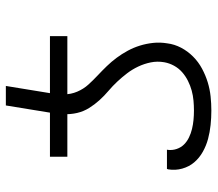

<svg xmlns="http://www.w3.org/2000/svg" viewBox="-62 -654 725 640"><g transform="rotate(-90 300.0 -334.5)"><path d="M499 -472H97V-530H244L268 -677H333L309 -530H499ZM251 8Q227 8 203 5.5Q179 3 156.5 -3Q134 -9 113.5 -20.5Q93 -32 78.5 -49Q64 -66 57.5 -89Q51 -112 55 -136Q56 -137 56 -138Q56 -139 56 -140H121Q121 -140 120.5 -139Q120 -138 120 -138Q118 -122 123 -107.5Q128 -93 138 -83Q148 -73 161.5 -66.5Q175 -60 189.5 -56.5Q204 -53 219.5 -51.5Q235 -50 251 -50Q267 -50 284 -51.5Q301 -53 317.5 -57.5Q334 -62 350 -70Q366 -78 379 -89.5Q392 -101 400.5 -116.5Q409 -132 412 -149Q416 -172 411.5 -194Q407 -216 397.5 -236Q388 -256 375 -273Q362 -290 347.5 -305.5Q333 -321 316.5 -335Q300 -349 285.5 -365Q271 -381 259.5 -399.5Q248 -418 243 -439.5Q238 -461 239 -484Q240 -507 244 -530H309Q305 -507 305 -483.5Q305 -460 314 -439Q323 -418 337.5 -402Q352 -386 368 -371Q384 -356 399 -340.5Q414 -325 427 -307.5Q440 -290 450.5 -270.5Q461 -251 467.5 -230Q474 -209 476.5 -186Q479 -163 475 -139Q472 -115 460.5 -93Q449 -71 431 -53Q413 -35 390.5 -23Q368 -11 345 -4Q322 3 298 5.5Q274 8 251 8Z"/></g></svg>

Font: Iosevka Curly Light Extended
Style: Italic
Weight: 300
Width: 7
Italic angle: -9°
Monospace: yes
Designer: Belleve Invis
Foundry: Belleve Invis
Version: Version 11.1.0; ttfautohint (v1.8.3)